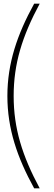

<svg xmlns="http://www.w3.org/2000/svg" viewBox="-20 -820 295 1040"><path d="M165 200H195C100 23 54 -125 54 -300C54 -475 100 -623 195 -800H165C73 -633 20 -477 20 -300C20 -123 73 33 165 200Z"/></svg>

Font: Aspekta 100
Style: Regular
Weight: 100
Designer: Ivo Dolenc
Version: Version 2.000